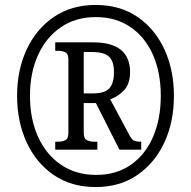

<svg xmlns="http://www.w3.org/2000/svg" viewBox="-20 -745 771 775"><path d="M366 10Q268 10 197 -38.5Q126 -87 87.5 -170.5Q49 -254 49 -358Q49 -463 88 -546Q127 -629 198 -677Q269 -725 366 -725Q464 -725 534.5 -677Q605 -629 643.5 -546Q682 -463 682 -358Q682 -252 643 -169Q604 -86 533.5 -38Q463 10 366 10ZM368 -39Q450 -39 508.5 -80Q567 -121 598 -193Q629 -265 629 -358Q629 -452 597.5 -523.5Q566 -595 507 -635.5Q448 -676 367 -676Q285 -676 225.5 -635Q166 -594 133.5 -522.5Q101 -451 101 -358Q101 -264 134 -192Q167 -120 227 -79.5Q287 -39 368 -39ZM203 -141V-173H214Q231 -173 243.5 -179Q256 -185 256 -208V-505Q256 -528 243.5 -534Q231 -540 214 -540H203V-574H356Q505 -574 505 -454Q505 -406 480.5 -380.5Q456 -355 425 -344L502 -200Q511 -183 520 -178Q529 -173 550 -173V-141H462L367 -329H318V-208Q318 -185 331 -179Q344 -173 360 -173H373V-141ZM355 -368Q403 -368 421.5 -388.5Q440 -409 440 -453Q440 -498 420 -516.5Q400 -535 352 -535H318V-368Z"/></svg>

Font: Noto Serif Khmer Condensed SemiBold
Style: Regular
Weight: 600
Width: 3
Designer: Danh Hong and the Monotype Design Team
Foundry: Monotype Imaging Inc.
Version: Version 2.004; ttfautohint (v1.8.4.7-5d5b)